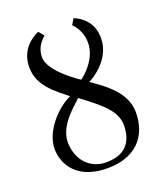

<svg xmlns="http://www.w3.org/2000/svg" viewBox="-125 -738 718 835"><g transform="rotate(-20 234.0 -320.0)"><path d="M336 -530C336 -451 260 -393 253 -389C253 -389 126 -471 126 -538C126 -553 128 -591 169 -624L148 -649C114 -634 59 -596 59 -517C59 -428 131 -381 183 -338C118 -309 41 -226 41 -145C41 -97 68 12 231 12C354 12 428 -58 428 -175C428 -267 345 -325 282 -368C298 -374 396 -431 396 -530C396 -604 348 -638 313 -652L297 -625C335 -588 336 -542 336 -530ZM233 -14C156 -14 105 -74 105 -154C105 -193 127 -236 173 -281L213 -319C297 -256 360 -208 360 -141C360 -77 334 -14 233 -14Z"/></g></svg>

Font: Libertinus Sans
Style: Regular
Weight: 400
Designer: Philipp H. Poll, Khaled Hosny
Foundry: Caleb Maclennan
Version: Version 7.050;RELEASE